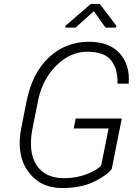

<svg xmlns="http://www.w3.org/2000/svg" viewBox="-20 -930 684 960"><path d="M538.6 -84.5Q508.8 -48.8 445.3 -19.3Q381.8 10.3 290.5 10.3Q179.7 10.3 119.6 -74.2Q59.6 -158.7 86.9 -293L112.8 -423.3Q141.6 -566.4 225.3 -643.8Q309.1 -721.2 425.3 -721.2Q526.9 -721.2 578.6 -663.3Q630.4 -605.5 623.5 -511.7H567.4Q569.8 -584.5 535.9 -627.9Q502 -671.4 415.5 -671.4Q331.5 -671.4 261.2 -601.8Q190.9 -532.2 169.9 -424.3L143.6 -293Q119.1 -171.9 161.9 -105.5Q204.6 -39.1 300.3 -39.1Q361.3 -39.1 412.6 -58.8Q463.9 -78.6 485.8 -102.1L522.9 -287.6H348.6L358.4 -337.4H588.9ZM562 -800.8 560.1 -792H507.8L449.2 -874L357.9 -792H306.2L308.6 -802.2L434.1 -910.2H479Z"/></svg>

Font: Franko
Style: Light Italic
Weight: 300
Designer: Google
Version: Version 1.200310; 2013